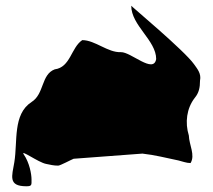

<svg xmlns="http://www.w3.org/2000/svg" viewBox="-20 -668 744 670"><path d="M30 -102C22 -54 7 -18 72 -18C92 -18 90 -23 90 -42C90 -60 83 -100 63 -129C49 -149 114 -101 141 -96C156 -93 167 -90 183 -90C190 -90 229 -111 237 -114L477 -132C522 -127 559 -117 603 -108C616 -105 630 -99 645 -99C662 -127 640 -162 639 -195C625 -240 631 -290 660 -327C674 -344 678 -362 678 -387C683 -411 669 -427 657 -444C623 -492 438 -646 438 -648C438 -579 525 -527 525 -462C516 -409 437 -487 402 -486C356 -484 312 -528 267 -528C228 -502 226 -433 171 -426C123 -408 135 -340 90 -312C24 -269 42 -175 30 -102Z"/></svg>

Font: Camosport
Style: Regular
Weight: 400
Version: Version 001.000